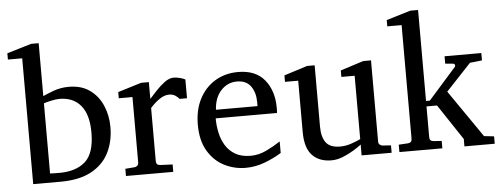

<svg xmlns="http://www.w3.org/2000/svg" viewBox="-49 -868 2639 1011"><g transform="rotate(-5 1270.0 -362.5)"><path d="M521 -264.2Q521 -189 491.2 -129.2Q461.4 -69.3 397.9 -34.7Q334.5 0 233.9 0H89.8V-665H14.2V-698.2L143.1 -736.8H183.1V-457Q200.2 -465.3 238.5 -479.7Q276.9 -494.1 320.8 -494.1Q386.7 -494.1 431.2 -462.4Q475.6 -430.7 498.3 -378.2Q521 -325.7 521 -264.2ZM418.9 -244.1Q418.9 -338.9 378.9 -387Q338.9 -435.1 266.1 -435.1Q249.5 -435.1 223.9 -429.7Q198.2 -424.3 183.1 -418.9V-47.9Q183.1 -47.9 200.4 -47.4Q217.8 -46.9 231.9 -46.9Q320.8 -46.9 369.9 -90.8Q418.9 -134.8 418.9 -244.1Z M936 -379.9H897Q887.7 -391.1 874.8 -399.2Q861.8 -407.2 843.3 -407.2Q819.3 -407.2 794.2 -390.6Q769 -374 743.2 -345.2V-64Q743.2 -43 764.2 -42L830.1 -39.1V0H580.1V-38.1L629.4 -42Q638.2 -43 644.3 -48.8Q650.4 -54.7 650.4 -64V-411.1H578.1V-443.8L702.1 -481.9H743.2V-393.1Q757.8 -409.2 779.8 -433.1Q801.8 -457 826.7 -475.6Q851.6 -494.1 875 -494.1Q890.6 -494.1 908.7 -489.3Q926.8 -484.4 936 -479Z M1402.3 -49.8Q1360.4 -23.9 1311.8 -5.9Q1263.2 12.2 1212.4 12.2Q1151.9 12.2 1098.9 -14.9Q1045.9 -42 1013.2 -97.2Q980.5 -152.3 980.5 -235.8Q980.5 -314 1010.7 -372.1Q1041 -430.2 1094.2 -462.2Q1147.5 -494.1 1215.3 -494.1Q1308.6 -494.1 1355.5 -436.3Q1402.3 -378.4 1402.3 -289.1Q1402.3 -284.2 1402.3 -276.1Q1402.3 -268.1 1401.4 -261.2H1077.1Q1077.1 -223.1 1085.2 -185.3Q1093.3 -147.5 1112.3 -116.7Q1131.3 -85.9 1163.6 -67.4Q1195.8 -48.8 1244.1 -48.8Q1287.1 -48.8 1327.9 -68.6Q1368.7 -88.4 1402.3 -110.8ZM1302.2 -306.2V-328.1Q1302.2 -377.4 1278.6 -411.1Q1254.9 -444.8 1205.1 -444.8Q1155.8 -444.8 1121.1 -407.7Q1086.4 -370.6 1082.5 -306.2Z M1984.4 0H1825.7V-57.1Q1808.6 -43.9 1782.2 -27.8Q1755.9 -11.7 1725.6 0.2Q1695.3 12.2 1665.5 12.2Q1601.1 12.2 1564.2 -26.6Q1527.3 -65.4 1527.3 -149.9V-420.9H1457.5V-455.1L1580.6 -494.1H1620.6V-168.9Q1620.6 -115.7 1642.3 -85.9Q1664.1 -56.2 1717.3 -56.2Q1748 -56.2 1777.8 -66.7Q1807.6 -77.1 1825.7 -85.9V-420.9H1755.4V-455.1L1877.4 -494.1H1918.5V-64Q1918.5 -54.7 1925 -48.8Q1931.6 -43 1940.4 -42L1984.4 -39.1Z M2529.3 0H2369.1V-39.1L2244.1 -227.1H2188.5V-64Q2188.5 -43.5 2209.5 -42L2252.4 -39.1V0H2025.4V-39.1L2074.2 -42Q2095.2 -43.5 2095.2 -64V-665H2019.5V-698.2L2147.5 -736.8H2188.5V-255.9H2208.5L2355.5 -421.9Q2357.4 -424.3 2357.4 -428.2Q2357.4 -438 2347.2 -439L2306.2 -442.9V-481.9H2500.5V-442.9L2436.5 -436L2304.2 -294.9L2476.6 -44.9L2529.3 -39.1Z"/></g></svg>

Font: Abyssinica SIL
Style: Regular
Weight: 400
Designer: Victor Gaultney and Lorna Evans
Foundry: SIL International
Version: Version 2.100